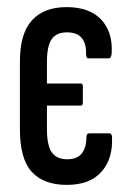

<svg xmlns="http://www.w3.org/2000/svg" viewBox="-20 -514 370 540"><path d="M168 6Q103 6 69.5 -30.5Q36 -67 36 -150V-341Q36 -420 70 -457Q104 -494 167 -494Q232 -494 265 -458.5Q298 -423 294 -363Q293 -355 291 -352.5Q289 -350 286 -350H228Q222 -350 222 -363Q223 -391 210 -407Q197 -423 168 -423Q139 -423 125.5 -404Q112 -385 112 -339V-279H208Q213 -279 213 -270V-227Q213 -217 208 -217H112V-152Q112 -104 126 -85Q140 -66 169 -66Q197 -66 210 -82.5Q223 -99 223 -128Q223 -139 231 -139H287Q295 -139 295 -128Q298 -68 265.5 -31Q233 6 168 6Z"/></svg>

Font: Sofia Sans Extra Condensed Medium
Style: Regular
Weight: 500
Version: Version 4.100